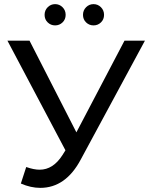

<svg xmlns="http://www.w3.org/2000/svg" viewBox="-20 -897 731 930"><path d="M283 -788.5Q268 -774 247 -774Q226 -774 211 -788.5Q196 -803 196 -825Q196 -847 211 -862Q226 -877 247 -877Q268 -877 283 -862Q298 -847 298 -825Q298 -803 283 -788.5ZM469 -788.5Q454 -774 433 -774Q412 -774 397 -788.5Q382 -803 382 -825Q382 -847 397 -862Q412 -877 433 -877Q454 -877 469 -862Q484 -847 484 -825Q484 -803 469 -788.5ZM350 -256 583 -700H682L371 -124Q298 13 175 13Q129 13 81 -8L107 -88Q144 -75 172 -75Q237 -75 282 -145L297 -169L16 -700H123Z"/></svg>

Font: false
Style: Regular
Weight: 500
Designer: Julieta Ulanovsky
Foundry: Julieta Ulanovsky
Version: Version 7.222;hotconv 1.0.109;makeotfexe 2.5.65596